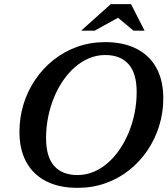

<svg xmlns="http://www.w3.org/2000/svg" viewBox="-20 -891 808 923"><path d="M201.5 -227.5Q201.5 -137.5 240.2 -93.5Q279 -49.5 352.5 -49.5Q393 -49.5 429.8 -64.8Q466.5 -80 498.2 -107.8Q530 -135.5 555.5 -173Q581 -210.5 599.2 -255Q617.5 -299.5 627.2 -348.8Q637 -398 637 -448.5Q637 -538.5 598 -582.5Q559 -626.5 485.5 -626.5Q445.5 -626.5 408.8 -611.2Q372 -596 340.2 -568.2Q308.5 -540.5 283 -503.2Q257.5 -466 239.2 -421.2Q221 -376.5 211.2 -327.5Q201.5 -278.5 201.5 -227.5ZM765 -418.5Q765 -349.5 745.2 -285.8Q725.5 -222 688.8 -167.8Q652 -113.5 601 -73Q550 -32.5 487.2 -10.2Q424.5 12 352.5 12Q264 12 201.5 -20Q139 -52 106.2 -112.2Q73.5 -172.5 73.5 -257.5Q73.5 -326.5 93.2 -390.5Q113 -454.5 149.8 -508.5Q186.5 -562.5 237.5 -603Q288.5 -643.5 351.2 -666Q414 -688.5 485.5 -688.5Q574.5 -688.5 637 -656.2Q699.5 -624 732.2 -564Q765 -504 765 -418.5ZM370 -743.5 512.5 -871H610L675 -743.5H622L539 -812.5H560L435 -743.5Z"/></svg>

Font: Newsreader 16pt 16pt SemiBold
Style: Italic
Weight: 600
Italic angle: -17°
Version: Version 1.003